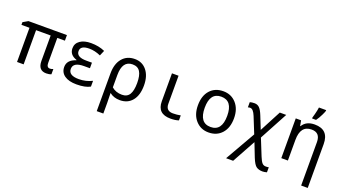

<svg xmlns="http://www.w3.org/2000/svg" viewBox="-71 -1480 4343 2433"><g transform="rotate(20 2100.5 -263.0)"><path d="M578.1 -73.2V-2.9Q552.7 9.8 511.2 9.8Q400.9 9.8 400.9 -118.2V-460.9H204.1V0H115.2V-460.9H6.8V-497.1L74.2 -536.1H592.8V-460.9H490.2V-124Q490.2 -63 534.2 -63Q556.6 -63 578.1 -73.2Z M1010.3 -315.9V-241.2H932.1Q785.2 -241.2 785.2 -150.9Q785.2 -63 923.3 -63Q1019 -63 1102.1 -105V-26.9Q1036.6 9.8 918 9.8Q814.9 9.8 756.6 -31.2Q698.2 -72.3 698.2 -146Q698.2 -240.2 814 -276.9V-282.2Q715.3 -314.5 715.3 -403.8Q715.3 -469.7 770 -507.8Q824.7 -545.9 917 -545.9Q1022.5 -545.9 1104 -508.8L1073.2 -437Q994.6 -472.2 918.9 -472.2Q800.3 -472.2 800.3 -397Q800.3 -315.9 935.1 -315.9Z M1366.2 -34.2H1363.3Q1366.2 50.8 1366.2 98.1V240.2H1277.3V-269Q1277.3 -397.5 1339.1 -471.7Q1400.9 -545.9 1507.3 -545.9Q1607.9 -545.9 1668.5 -470.9Q1729 -396 1729 -269Q1729 -137.2 1668.7 -63.7Q1608.4 9.8 1503.4 9.8Q1421.4 9.8 1366.2 -34.2ZM1366.2 -112.8Q1420.9 -64 1504.4 -64Q1574.7 -64 1606 -115.5Q1637.2 -167 1637.2 -269Q1637.2 -371.1 1605.5 -421.6Q1573.7 -472.2 1503.4 -472.2Q1366.2 -472.2 1366.2 -278.8Z M2098.1 -536.1V-158.2Q2098.1 -63 2192.4 -63Q2247.1 -63 2296.4 -73.2V-5.9Q2251 9.8 2186.5 9.8Q2009.3 9.8 2009.3 -158.2V-536.1Z M2698.2 9.8Q2592.8 9.8 2524.7 -66.2Q2456.5 -142.1 2456.5 -269Q2456.5 -397.5 2522.7 -471.7Q2588.9 -545.9 2701.2 -545.9Q2807.6 -545.9 2875.5 -470.2Q2943.4 -394.5 2943.4 -269Q2943.4 -139.6 2876.5 -64.9Q2809.6 9.8 2698.2 9.8ZM2700.2 -64Q2851.6 -64 2851.6 -269Q2851.6 -472.2 2699.2 -472.2Q2548.3 -472.2 2548.3 -269Q2548.3 -64 2700.2 -64Z M3311.5 -247.1 3463.4 -536.1H3550.3L3346.7 -157.2L3437.5 67.9Q3460 123.5 3479.5 145.3Q3499 167 3530.3 167Q3551.8 167 3569.3 163.1V231Q3537.1 240.2 3511.7 240.2Q3461.9 240.2 3429 218.3Q3396 196.3 3361.3 109.9L3289.6 -74.2L3116.7 240.2H3021.5L3253.4 -165L3165.5 -382.8Q3132.3 -464.8 3091.3 -464.8Q3077.1 -464.8 3060.5 -460V-529.8Q3086.4 -538.1 3123.5 -538.1Q3163.1 -538.1 3189.9 -511.5Q3216.8 -484.9 3243.7 -417Z M4033.7 240.2V-345.2Q4033.7 -472.2 3917.5 -472.2Q3767.6 -472.2 3767.6 -277.8V0H3678.7V-536.1H3750.5L3763.7 -463.9H3768.6Q3818.4 -545.9 3932.6 -545.9Q4122.6 -545.9 4122.6 -350.1V240.2ZM3873.5 -619.1 3888.2 -671.4Q3902.8 -727.1 3907.7 -766.1H4004.9V-755.9Q4004.9 -748 3980.7 -697.3Q3956.5 -646.5 3926.8 -606H3873.5Z"/></g></svg>

Font: Noto Mono
Style: Regular
Weight: 400
Designer: Monotype Design Team
Foundry: Monotype Imaging Inc.
Version: Version 1.00